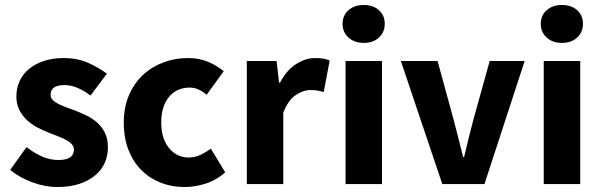

<svg xmlns="http://www.w3.org/2000/svg" viewBox="-20 -742 2423 774"><path d="M211 12Q162 12 110.5 -7Q59 -26 21 -57L87 -149Q121 -123 152 -110Q183 -97 215 -97Q248 -97 263 -108Q278 -119 278 -139Q278 -151 269.5 -160.5Q261 -170 246.5 -178Q232 -186 214 -192.5Q196 -199 177 -207Q154 -216 131 -228Q108 -240 89 -257.5Q70 -275 58 -298.5Q46 -322 46 -353Q46 -387 59.5 -416Q73 -445 98 -465Q123 -485 158 -496.5Q193 -508 236 -508Q293 -508 336 -488.5Q379 -469 411 -445L345 -357Q318 -377 292 -388Q266 -399 240 -399Q184 -399 184 -360Q184 -348 192 -339.5Q200 -331 213.5 -324Q227 -317 244.5 -310.5Q262 -304 281 -297Q305 -288 328.5 -276.5Q352 -265 371.5 -248Q391 -231 403 -206.5Q415 -182 415 -148Q415 -114 402 -85Q389 -56 363 -34.5Q337 -13 299 -0.5Q261 12 211 12Z M724 12Q672 12 627.5 -5.5Q583 -23 550 -56Q517 -89 498 -137.5Q479 -186 479 -248Q479 -310 500 -358.5Q521 -407 556.5 -440Q592 -473 639 -490.5Q686 -508 737 -508Q783 -508 818.5 -493Q854 -478 882 -455L813 -360Q778 -389 746 -389Q692 -389 661 -351Q630 -313 630 -248Q630 -183 661.5 -145Q693 -107 741 -107Q765 -107 787.5 -117.5Q810 -128 830 -143L888 -47Q851 -15 808 -1.5Q765 12 724 12Z M975 0V-496H1095L1105 -409H1109Q1136 -460 1174 -484Q1212 -508 1250 -508Q1271 -508 1284.5 -505.5Q1298 -503 1309 -498L1285 -371Q1271 -375 1259 -377Q1247 -379 1231 -379Q1203 -379 1172.5 -359Q1142 -339 1122 -288V0Z M1373 0V-496H1520V0ZM1446 -569Q1409 -569 1385 -590.5Q1361 -612 1361 -646Q1361 -680 1385 -701Q1409 -722 1446 -722Q1484 -722 1507.5 -701Q1531 -680 1531 -646Q1531 -612 1507.5 -590.5Q1484 -569 1446 -569Z M1763 0 1596 -496H1744L1808 -262Q1818 -225 1827.5 -186.5Q1837 -148 1847 -109H1851Q1860 -148 1869.5 -186.5Q1879 -225 1889 -262L1954 -496H2095L1933 0Z M2172 0V-496H2319V0ZM2245 -569Q2208 -569 2184 -590.5Q2160 -612 2160 -646Q2160 -680 2184 -701Q2208 -722 2245 -722Q2283 -722 2306.5 -701Q2330 -680 2330 -646Q2330 -612 2306.5 -590.5Q2283 -569 2245 -569Z"/></svg>

Font: Font
Style: ¶
Weight: 700
Designer: Paul D. Hunt
Foundry: Adobe Systems Incorporated
Version: Version 3.000